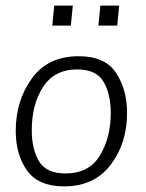

<svg xmlns="http://www.w3.org/2000/svg" viewBox="-20 -653 520 683"><path d="M166 -562 173 -633H239L232 -562ZM330 -562 337 -633H404L397 -562ZM36 -188Q36 -294 93 -373.5Q150 -453 260 -453Q354 -453 393 -393.5Q432 -334 432 -252Q432 -143 373.5 -66.5Q315 10 208 10Q117 10 76.5 -46Q36 -102 36 -188ZM93 -190Q93 -122 119 -79Q145 -36 213 -36Q297 -36 335.5 -100Q374 -164 374 -251Q374 -318 348.5 -362Q323 -406 254 -406Q174 -406 133.5 -344Q93 -282 93 -190Z"/></svg>

Font: Zilla Slab Light
Style: Italic
Weight: 300
Italic angle: -6°
Designer: Typotheque.com
Foundry: Typotheque type foundry
Version: Version 1.1; 2017; ttfautohint (v1.6)